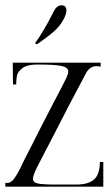

<svg xmlns="http://www.w3.org/2000/svg" viewBox="-25 -703 409 723"><path d="M61 -90 71 -110Q92 -150 126 -218Q184 -331 208 -376Q218 -395 225 -410Q232 -425 232 -434Q232 -449 207 -454.5Q182 -460 115 -460Q77 -460 59.5 -446.5Q42 -433 39 -419Q36 -405 36 -385H24L23 -467H354V-452Q344 -454 339 -454Q311 -454 296 -422L230 -297Q209 -255 181.5 -202.5Q154 -150 121 -86Q99 -44 99 -30Q99 -16 117.5 -12Q136 -8 189 -8H262Q308 -8 329.5 -27.5Q351 -47 351 -93H364V0H-5V-15Q14 -10 29.5 -32Q45 -54 61 -90ZM169 -644Q171 -647 176.5 -658.5Q182 -670 189.5 -676.5Q197 -683 207 -683Q225 -683 225 -663Q225 -653 218 -637Q204 -609 185 -591Q166 -573 144 -557.5Q122 -542 114 -536L107 -540Q141 -588 169 -644Z"/></svg>

Font: Viaoda Libre
Style: Regular
Weight: 400
Designer: Gydient
Version: Version 2.000